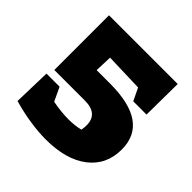

<svg xmlns="http://www.w3.org/2000/svg" viewBox="-164 -748 901 901"><g transform="rotate(45 286.0 -298.0)"><path d="M62 -246V-609H518L516 -404H428L398 -466L206 -472L203 -386H292Q550 -386 550 -206Q550 -104 474 -45.5Q398 13 264 13Q215 13 158.5 4.5Q102 -4 43 -21L48 -208H135L167 -140Q226 -129 273 -129Q316 -129 350 -138Q353 -155 353 -169Q353 -246 265 -246Z"/></g></svg>

Font: Piazzolla SC Black
Style: Regular
Weight: 900
Designer: Juan Pablo del Peral
Foundry: Huerta Tipografica
Version: Version 1.330